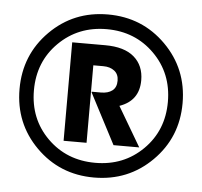

<svg xmlns="http://www.w3.org/2000/svg" viewBox="-43 -815 643 610"><g transform="rotate(5 278.0 -510.0)"><path d="M462.6 -325.2Q387.2 -250 277.8 -250Q168.5 -250 93.3 -325.2Q18.1 -400.4 18.1 -509.8Q18.1 -619.1 93.3 -694.6Q168.5 -770 277.8 -770Q387.2 -770 462.6 -694.6Q538.1 -619.1 538.1 -509.8Q538.1 -400.4 462.6 -325.2ZM277.8 -296.9Q368.7 -296.9 429.9 -357.7Q491.2 -418.5 491.2 -509.8Q491.2 -601.1 429.9 -662.1Q368.7 -723.1 277.8 -723.1Q187 -723.1 125.5 -662.1Q64 -601.1 64 -509.8Q64 -418.5 125.2 -357.7Q186.5 -296.9 277.8 -296.9ZM171.9 -357.9V-671.9H276.9Q338.4 -671.9 369.6 -644.8Q400.9 -617.7 400.9 -570.8Q400.9 -505.4 338.9 -483.9L413.1 -357.9H331.1L247.1 -519V-521H276.9Q299.3 -521 312.7 -531.2Q326.2 -541.5 326.2 -563Q326.2 -583.5 312.5 -594.2Q298.8 -605 276.9 -605H245.1V-357.9Z"/></g></svg>

Font: TASA Explorer
Style: Bold
Weight: 700
Designer: Weizhong Zhang
Foundry: Local Remote
Version: Version 1.000;Glyphs 3.1.2 (3151)